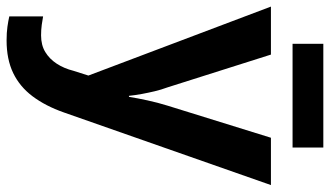

<svg xmlns="http://www.w3.org/2000/svg" viewBox="-224 -512 977 568"><g transform="rotate(90 264.0 -228.5)"><path d="M0 -542H142L239 -236Q246 -217 250.5 -198Q255 -179 258.5 -160Q262 -141 264 -122H267Q271 -147 277.5 -177Q284 -207 293 -236L388 -542H528L313 71Q294 125 265.5 163Q237 201 196.5 220.5Q156 240 100 240Q77 240 59.5 237.5Q42 235 29 232V132Q39 134 54 136Q69 138 85 138Q114 138 134.5 125.5Q155 113 169 91.5Q183 70 190 42L204 -2ZM417 -697V-606H110V-697Z"/></g></svg>

Font: Noto Sans Display SemiBold
Style: Regular
Weight: 600
Designer: Monotype Design Team
Foundry: Monotype Imaging Inc.
Version: Version 2.003